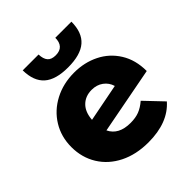

<svg xmlns="http://www.w3.org/2000/svg" viewBox="-206 -902 1054 1054"><g transform="rotate(-45 321.0 -375.0)"><path d="M476 -183 575 -79Q498 9 345 9Q250 9 178 -27Q106 -63 66.5 -127Q27 -191 27 -272Q27 -352 66 -415.5Q105 -479 173.5 -515Q242 -551 327 -551Q406 -551 471.5 -518.5Q537 -486 576 -423.5Q615 -361 615 -275L228 -201Q259 -136 351 -136Q390 -136 418.5 -147Q447 -158 476 -183ZM213 -298 433 -341Q423 -375 395 -395.5Q367 -416 328 -416Q279 -416 248 -385.5Q217 -355 213 -298ZM136 -759H259Q260 -724 275 -706.5Q290 -689 323 -689Q356 -689 372.5 -707Q389 -725 389 -759H514Q514 -675 467.5 -634.5Q421 -594 324 -594Q228 -594 182.5 -634.5Q137 -675 136 -759Z"/></g></svg>

Font: Montserrat Alternates ExtraBold
Style: Regular
Weight: 800
Designer: Julieta Ulanovsky
Foundry: Julieta Ulanovsky
Version: Version 7.200